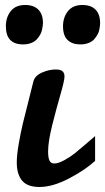

<svg xmlns="http://www.w3.org/2000/svg" viewBox="-20 -746 419 766"><path d="M359.4 -203.1V-104Q317.9 -66.4 253.7 -33.2Q189.5 0 137.7 0Q89.4 0 68.1 -25.4Q46.9 -50.8 46.9 -98.1Q46.9 -127 54.7 -171.9Q62.5 -216.8 70.8 -251.7Q79.1 -286.6 93.8 -343.5Q108.4 -400.4 113.3 -421.4Q119.6 -444.3 147.5 -456.5Q175.3 -468.8 202.1 -468.8Q221.7 -468.8 229.5 -461.7Q237.3 -454.6 237.3 -440.9Q237.3 -424.3 220.9 -367.9Q204.6 -311.5 188.2 -246.1Q171.9 -180.7 171.9 -141.6Q171.9 -117.7 177.2 -105.7Q182.6 -93.8 196.8 -93.8Q212.9 -93.8 237.1 -107.2Q261.2 -120.6 278.1 -134Q294.9 -147.5 323.7 -172.4Q352.5 -197.3 359.4 -203.1ZM379.4 -653.8Q379.4 -649.4 378.9 -644.5Q378.4 -639.6 376.5 -628.7Q374.5 -617.7 369.1 -608.2Q363.8 -598.6 355.7 -589.4Q347.7 -580.1 333.3 -574.5Q318.8 -568.8 300.3 -568.8Q268.1 -568.8 249.8 -586.4Q231.4 -604 231.4 -641.1Q231.4 -676.8 251 -701.4Q270.5 -726.1 308.6 -726.1Q343.3 -726.1 361.3 -707.5Q379.4 -689 379.4 -653.8ZM151.4 -653.8Q151.4 -649.9 150.6 -644.5Q149.9 -639.2 147.9 -628.4Q146 -617.7 140.6 -608.2Q135.3 -598.6 127 -589.4Q118.7 -580.1 104.5 -574.5Q90.3 -568.8 72.3 -568.8Q3.4 -568.8 3.4 -641.1Q3.4 -676.8 22.7 -701.4Q42 -726.1 80.6 -726.1Q114.7 -726.1 133.1 -707.5Q151.4 -689 151.4 -653.8Z"/></svg>

Font: iCiel Pacifico
Style: Regular
Weight: 400
Designer: Vernon Adams
Foundry: Vernon Adams
Version: Version 1.00 September 26, 2014, initial release